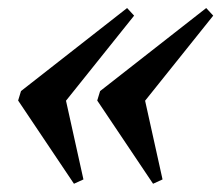

<svg xmlns="http://www.w3.org/2000/svg" viewBox="-20 -464 538 466"><path d="M131 -261 182.5 -28.5 159.5 -18 24 -220 31 -243 288.5 -444.5 305.5 -426 108.5 -180ZM323 -261 374.5 -28.5 351.5 -18 216 -220 223 -243 480.5 -444.5 497.5 -426 300.5 -180Z"/></svg>

Font: Newsreader 36pt SemiBold
Style: Italic
Weight: 600
Italic angle: -17°
Designer: Hugues Gentile
Foundry: Production Type
Version: Version 1.003